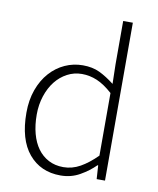

<svg xmlns="http://www.w3.org/2000/svg" viewBox="-83 -784 709 861"><g transform="rotate(10 272.0 -353.5)"><path d="M251 12Q160 12 106 -52.5Q52 -117 52 -239Q52 -297 69 -344Q86 -391 115.5 -424Q145 -457 183.5 -474.5Q222 -492 265 -492Q309 -492 341.5 -476.5Q374 -461 410 -433L408 -521V-719H452V0H414L410 -62H407Q378 -33 338.5 -10.5Q299 12 251 12ZM257 -27Q297 -27 333.5 -47.5Q370 -68 408 -106V-391Q370 -425 336.5 -439Q303 -453 268 -453Q232 -453 201 -436.5Q170 -420 147.5 -391.5Q125 -363 112 -323.5Q99 -284 99 -239Q99 -191 109.5 -152Q120 -113 140 -85.5Q160 -58 189.5 -42.5Q219 -27 257 -27Z"/></g></svg>

Font: hySource Sans Pro Light
Style: Regular
Weight: 300
Designer: Paul D. Hunt
Foundry: Adobe Systems Incorporated
Version: Version 2.021;PS 2.000;hotconv 1.0.86;makeotf.lib2.5.63406